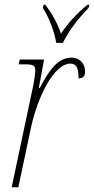

<svg xmlns="http://www.w3.org/2000/svg" viewBox="-20 -786 395 806"><path d="M216 -606H244C267 -654 303 -702 352 -753L355 -766H347C299 -727 262 -684 236 -645C222 -686 199 -729 170 -766H163L160 -753C187 -710 209 -651 216 -606ZM120 -429 29 0H57L110 -250C137 -376 205 -519 276 -519C297 -519 310 -505 310 -457C331 -457 337 -468 337 -487C337 -517 316 -544 281 -544C227 -544 191 -501 147 -417H143L165 -536H63L58 -516H78C121 -516 128 -512 128 -490C128 -474 123 -448 120 -429Z"/></svg>

Font: Noto Serif Condensed Thin
Style: Italic
Weight: 100
Width: 3
Italic angle: -12°
Designer: Monotype Design Team
Foundry: Monotype Imaging Inc.
Version: Version 2.013